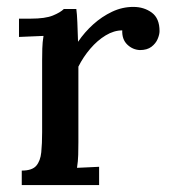

<svg xmlns="http://www.w3.org/2000/svg" viewBox="-20 -536 489 556"><path d="M43 -42Q73 -42 85 -56Q97 -70 99.5 -95Q102 -120 102 -153V-361Q102 -377 102.5 -395.5Q103 -414 106 -432Q89 -431 70 -430.5Q51 -430 35 -429V-482H69Q111 -482 133 -491Q155 -500 165 -510H201Q203 -496 204 -471Q205 -446 206 -415Q225 -443 250 -465.5Q275 -488 304.5 -502Q334 -516 366 -516Q397 -516 419.5 -499.5Q442 -483 442 -446Q442 -436 436.5 -423Q431 -410 418.5 -400.5Q406 -391 385 -391Q364 -392 348.5 -407Q333 -422 334 -448Q310 -448 286 -433.5Q262 -419 241.5 -395Q221 -371 207 -343V-124Q207 -106 206.5 -87.5Q206 -69 203 -50Q219 -51 236 -51.5Q253 -52 267 -53V0H43Z"/></svg>

Font: Lora Medium
Style: Regular
Weight: 500
Designer: Olga Karpushina, Alexei Vanyashin (Cyrillic)
Foundry: Cyreal
Version: Version 3.004